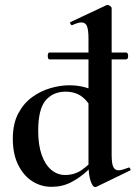

<svg xmlns="http://www.w3.org/2000/svg" viewBox="-20 -745 551 779"><path d="M181 -504Q176 -504 174.5 -511Q173 -518 174.5 -525Q176 -532 181 -532H491Q497 -532 499 -525Q501 -518 499 -511Q497 -504 491 -504ZM189 13Q146 13 110.5 -10Q75 -33 53.5 -76.5Q32 -120 32 -182Q32 -243 54 -284.5Q76 -326 110.5 -351Q145 -376 185 -387.5Q225 -399 261 -399Q297 -399 328 -390Q359 -381 384 -368L361 -287Q340 -332 313 -352.5Q286 -373 246 -373Q195 -373 165 -337.5Q135 -302 135 -214Q135 -157 149 -117Q163 -77 188 -56Q213 -35 244 -35Q284 -35 314 -57Q344 -79 372 -110L382 -101Q361 -77 332.5 -50.5Q304 -24 268.5 -5.5Q233 13 189 13ZM433 -712V-116Q433 -82 439.5 -68Q446 -54 461 -54Q468 -54 478.5 -57Q489 -60 502 -65Q505 -67 508 -61.5Q511 -56 509 -54L371 13Q368 14 366 14Q356 14 347.5 -11Q339 -36 339 -82V-589Q339 -623 333 -638.5Q327 -654 310 -654Q303 -654 293.5 -651Q284 -648 273 -643Q269 -642 266 -648Q263 -654 265 -655L412 -724Q414 -725 416 -725Q421 -725 427 -720.5Q433 -716 433 -712Z"/></svg>

Font: Cormorant
Style: Bold
Weight: 700
Designer: Christian Thalmann (Catharsis Fonts)
Foundry: Catharsis Fonts
Version: Version 4.000